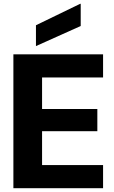

<svg xmlns="http://www.w3.org/2000/svg" viewBox="-20 -984 594 1004"><path d="M50 0V-700H519V-579H200V-414H489V-298H200V-121H519V0ZM168 -743V-852L399 -964H402V-848Z"/></svg>

Font: DM Sans 9pt 36pt Black
Style: Regular
Weight: 900
Version: Version 4.004;gftools[0.9.30]